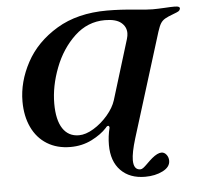

<svg xmlns="http://www.w3.org/2000/svg" viewBox="-58 -723 1015 982"><g transform="rotate(-5 450.0 -232.0)"><path d="M477 22Q477 -22 488 -66V-67Q488 -70 486.5 -73Q485 -76 482 -76Q475 -76 469 -67Q440 -35 390.5 -10Q341 15 281 15Q212 15 161 -16.5Q110 -48 83 -105.5Q56 -163 56 -238Q56 -339 109 -437.5Q162 -536 268.5 -600Q375 -664 527 -664Q595 -664 673 -656Q733 -650 760 -650Q786 -650 822 -652Q852 -654 873 -654Q904 -654 899 -639Q897 -632 890.5 -628Q884 -624 865 -617Q835 -606 820.5 -597.5Q806 -589 797.5 -575.5Q789 -562 780 -534L614 0Q592 72 592 110Q592 160 627 160Q634 160 642.5 153.5Q651 147 661 137Q679 119 692 108Q721 84 741 84Q756 84 766.5 97.5Q777 111 777 129Q777 161 738.5 180.5Q700 200 648 200Q569 200 523 153Q477 106 477 22ZM522 -204 616 -510Q621 -527 621 -540Q621 -573 594.5 -594.5Q568 -616 512 -616Q423 -616 356 -553Q289 -490 253 -396Q217 -302 217 -213Q217 -129 246 -85Q275 -41 329 -41Q364 -41 404.5 -65.5Q445 -90 477.5 -128Q510 -166 522 -204Z"/></g></svg>

Font: EB Garamond
Style: Bold Italic
Weight: 700
Italic angle: -17.2°
Designer: Georg Duffner and Octavio Pardo
Foundry: Georg Duffner
Version: Version 1.000